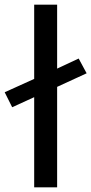

<svg xmlns="http://www.w3.org/2000/svg" viewBox="-30 -800 390 820"><path d="M-10 -406 116 -463V-780H214V-507L306 -550L340 -487L214 -429V0H116V-385L22 -342Z"/></svg>

Font: Nebula Sans Medium
Style: Regular
Weight: 500
Designer: Paul D. Hunt for Adobe (as Source Sans)
Foundry: Nebula Entertainment & Broadcasting LLC
Version: Version 1.010